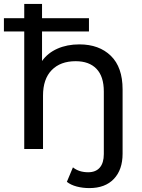

<svg xmlns="http://www.w3.org/2000/svg" viewBox="-30 -762 725 982"><path d="M597 -305V24Q597 106 552.5 153Q508 200 427 200Q393 200 362.5 192Q332 184 312 168L343 94Q374 119 421 119Q460 119 480.5 95Q501 71 501 26V-294Q501 -371 463.5 -410Q426 -449 357 -449Q279 -449 234.5 -403.5Q190 -358 190 -273V0H94V-601H-10V-669H94V-742H185V-669H425V-601H185V-450Q214 -491 263.5 -513Q313 -535 376 -535Q477 -535 537 -476.5Q597 -418 597 -305Z"/></svg>

Font: APTA Sans Medium
Style: Bold
Weight: 500
Version: Version 7.200